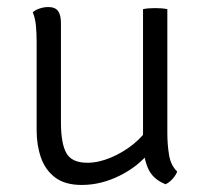

<svg xmlns="http://www.w3.org/2000/svg" viewBox="-20 -516 586 545"><path d="M455 -138Q455 -106 459.8 -76.5Q464.5 -47 483 -29Q479.5 -19.5 470.5 -9Q461.5 1.5 450 7Q412 -8 399 -41Q386 -74 386 -113V-490Q399.5 -493 420 -493Q441.5 -493 455 -490ZM84 -397Q84 -421 82 -442.8Q80 -464.5 73 -481Q80.5 -488 92.8 -492Q105 -496 117 -496Q136.5 -496 144.8 -484.8Q153 -473.5 153 -450V-169Q153 -108.5 168.5 -81.2Q184 -54 228 -54Q259.5 -54 294.2 -68.5Q329 -83 358.8 -107Q388.5 -131 405 -160V-85Q373 -44 320 -17.5Q267 9 212 9Q164.5 9 136.5 -12.2Q108.5 -33.5 96.2 -68.8Q84 -104 84 -146Z"/></svg>

Font: Signika Negative Light
Style: Regular
Weight: 300
Designer: Anna Giedry
Foundry: Anna Giedry
Version: Version 2.001